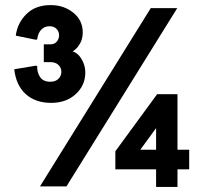

<svg xmlns="http://www.w3.org/2000/svg" viewBox="-20 -732 793 754"><path d="M181 -328Q119 -328 81 -362.5Q43 -397 36 -460L120 -474L126 -473Q125 -449 137 -430Q149 -411 178 -411Q198 -411 209.5 -422.5Q221 -434 221 -450Q221 -466 209.5 -477Q198 -488 178 -488H152V-558H179Q194 -558 203 -568.5Q212 -579 212 -594Q212 -608 202 -618.5Q192 -629 174 -629Q155 -629 142 -615.5Q129 -602 126 -577L120 -576L42 -592Q48 -641 83.5 -676.5Q119 -712 179 -712Q231 -712 268 -682Q305 -652 305 -604Q305 -574 287.5 -550.5Q270 -527 242 -522V-534Q277 -534 296 -506.5Q315 -479 315 -447Q315 -397 277.5 -362.5Q240 -328 181 -328ZM137 0 572 -700H676L241 0ZM593 2V-67H433V-138L597 -362H677V-144H723V-67H677V2ZM531 -144H593V-229Z"/></svg>

Font: Fustat
Style: Bold
Weight: 700
Designer: Mohamed Gaber, Khaled Hosny, Laura Garcia Mut
Foundry: Kief Type Foundry, Alif Type Foundry, Hard Type Foundry
Version: Version 1.007